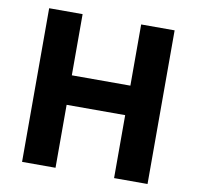

<svg xmlns="http://www.w3.org/2000/svg" viewBox="-78 -779 881 859"><g transform="rotate(10 362.0 -349.0)"><path d="M495 -286H229V0H77V-698H229V-420H495V-698H647V0H495Z"/></g></svg>

Font: IBMPlexSans-Bold
Style: Bold
Weight: 700
Designer: Mike Abbink, Paul van der Laan, Pieter van Rosmalen
Foundry: Bold Monday
Version: Version 3.1